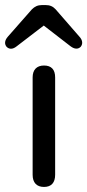

<svg xmlns="http://www.w3.org/2000/svg" viewBox="-46 -739 345 759"><path d="M128 0C157 0 172 -17 172 -48V-433C172 -464 157 -480 128 -480C99 -480 83 -463 83 -433V-48C83 -17 99 0 128 0ZM-20 -554C-10 -544 4 -543 20 -556L127 -638L233 -556C249 -544 263 -544 273 -554C282 -565 281 -580 268 -594L174 -702C163 -714 151 -719 134 -719H120C103 -719 91 -713 80 -702L-15 -594C-28 -579 -29 -565 -20 -554Z"/></svg>

Font: 寒蝉半圆体
Style: Regular
Weight: 400
Designer: Yoshimichi Ohira & Warren
Foundry: ChillType
Version: Version 1.800;Glyphs 3.1.1 (3135)